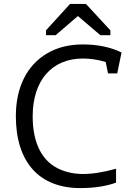

<svg xmlns="http://www.w3.org/2000/svg" viewBox="-20 -951 671 981"><path d="M404 -652C441 -652 483 -646 520 -634L532 -576H579L601 -683C545 -710 479 -724 405 -724C334 -724 273 -709 222 -679C118 -619 61 -505 61 -358C61 -123 180 10 390 10C463 10 524 0 573 -18V-89C509 -71 453 -62 403 -62C347 -62 295 -77 257 -101C185 -147 147 -234 147 -357C147 -539 244 -652 404 -652ZM215 -796V-771H264L378 -869L493 -771H544V-796L419 -931H338Z"/></svg>

Font: Frost Regular
Style: Regular
Weight: 400
Designer: Lee Frost
Foundry: Lee Frost for Ice Communication Norge AS
Version: Version 2.011;hotconv 1.0.107;makeotfexe 2.5.65593